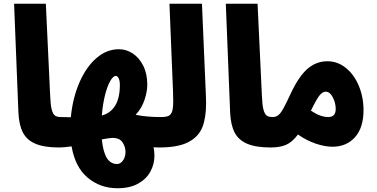

<svg xmlns="http://www.w3.org/2000/svg" viewBox="-20 -780 2005 1022"><path d="M78 -181 55 -760H224L247 -271Q249 -220 255.5 -196Q262 -172 273 -164.5Q284 -157 304 -157Q339 -157 359 -134Q379 -111 379 -78Q379 -40 356 -17.5Q333 5 294 5Q216 5 169.5 -14.5Q123 -34 102 -74.5Q81 -115 78 -181Z M912 -78Q912 -40 888.5 -17.5Q865 5 827 5Q808 5 797 4Q802 22 802 49Q802 94 780.5 133.5Q759 173 715 197.5Q671 222 605 222Q514 222 447 166Q380 110 361 -1Q321 5 294 5L304 -157Q336 -157 357 -156Q367 -259 403 -341.5Q439 -424 493.5 -471Q548 -518 613 -518Q652 -518 686.5 -495.5Q721 -473 742.5 -430Q764 -387 764 -329Q764 -292 749 -247.5Q734 -203 702 -169Q758 -157 837 -157Q872 -157 892 -134Q912 -111 912 -78ZM522 -165Q618 -192 618 -328Q618 -349 612 -362.5Q606 -376 596 -376Q583 -376 567.5 -350Q552 -324 539.5 -275.5Q527 -227 522 -165ZM648 28Q648 2 632.5 -22Q617 -46 579 -46Q565 -46 522 -38Q529 30 549 61.5Q569 93 603 93Q621 93 634.5 74.5Q648 56 648 28Z M837 -157Q865 -157 878 -163.5Q891 -170 896.5 -188Q902 -206 902 -244Q902 -274 901 -292L882 -760H1055L1076 -270Q1077 -256 1077 -230Q1077 -153 1057 -102.5Q1037 -52 982.5 -23.5Q928 5 827 5Z M1205 -181 1182 -760H1351L1374 -271Q1376 -220 1382.5 -196Q1389 -172 1400 -164.5Q1411 -157 1431 -157Q1466 -157 1486 -134Q1506 -111 1506 -78Q1506 -40 1483 -17.5Q1460 5 1421 5Q1343 5 1296.5 -14.5Q1250 -34 1229 -74.5Q1208 -115 1205 -181Z M1915 -194Q1915 -100 1869.5 -49.5Q1824 1 1750 1Q1709 1 1660.5 -15.5Q1612 -32 1566 -64Q1536 -24 1503.5 -9.5Q1471 5 1421 5L1431 -157Q1449 -157 1461.5 -167Q1474 -177 1488 -202Q1502 -227 1527 -281Q1570 -373 1616.5 -413.5Q1663 -454 1723 -454Q1777 -454 1821 -418.5Q1865 -383 1890 -323Q1915 -263 1915 -194ZM1767 -200Q1767 -232 1751.5 -262Q1736 -292 1714 -292Q1696 -292 1679.5 -270.5Q1663 -249 1635 -191Q1685 -157 1727 -157Q1767 -157 1767 -200Z"/></svg>

Font: Noto Sans Arabic CondBlack
Style: Regular
Weight: 900
Width: 3
Designer: Nadine Chahine
Foundry: Monotype Imaging Inc.
Version: Version 1.001